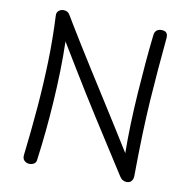

<svg xmlns="http://www.w3.org/2000/svg" viewBox="-87 -874 955 969"><g transform="rotate(10 391.0 -389.5)"><path d="M161 -23Q160 -8 149.5 -1.5Q139 5 126 5Q111 5 100 -5Q89 -15 91 -34Q106 -161 116 -281Q126 -401 129.5 -518Q133 -635 127 -755Q126 -771 136.5 -780Q147 -789 161 -789Q172 -789 180.5 -784.5Q189 -780 195 -769Q202 -757 223.5 -721.5Q245 -686 277.5 -633.5Q310 -581 349.5 -518.5Q389 -456 431.5 -389Q474 -322 515.5 -256Q557 -190 593 -132Q592 -203 594.5 -281.5Q597 -360 602.5 -440Q608 -520 614.5 -597Q621 -674 629 -742Q630 -758 639.5 -767Q649 -776 665 -776Q684 -776 691.5 -766.5Q699 -757 697 -738Q689 -654 682.5 -575.5Q676 -497 670.5 -415Q665 -333 662 -238.5Q659 -144 658 -27Q658 -11 649.5 -0.5Q641 10 625 10Q615 10 605.5 5Q596 0 589 -11Q536 -94 494 -159.5Q452 -225 416 -281.5Q380 -338 346.5 -392Q313 -446 277 -505Q241 -564 198 -635Q200 -560 198 -482.5Q196 -405 191 -327Q186 -249 178.5 -172.5Q171 -96 161 -23Z"/></g></svg>

Font: Playpen Sans Light
Style: Regular
Weight: 300
Designer: Laura Meseguer, Veronika Burian, José Scaglione
Foundry: TypeTogether
Version: Version 1.001